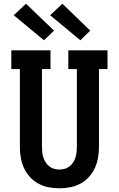

<svg xmlns="http://www.w3.org/2000/svg" viewBox="-20 -1006 640 1034"><path d="M300 8Q271 8 242 2.5Q213 -3 187 -17Q161 -31 141 -53Q121 -75 109 -101.5Q97 -128 92 -157Q87 -186 87 -215V-634H41V-735H252V-634H206V-215Q206 -201 207.5 -186.5Q209 -172 213.5 -158Q218 -144 226 -131.5Q234 -119 245.5 -110Q257 -101 271 -97Q285 -93 300 -93Q315 -93 329 -97Q343 -101 354.5 -110Q366 -119 374 -131.5Q382 -144 386.5 -158Q391 -172 392.5 -186.5Q394 -201 394 -215V-634H348V-735H559V-634H513V-215Q513 -186 508 -157Q503 -128 491 -101.5Q479 -75 459 -53Q439 -31 413 -17Q387 -3 358 2.5Q329 8 300 8ZM413 -789 250 -924 316 -986 466 -841ZM217 -789 54 -924 120 -986 271 -841Z"/></svg>

Font: Iosevka Plex Etoile
Style: Bold
Weight: 700
Designer: Belleve Invis
Foundry: Belleve Invis
Version: Version 25.1.1; ttfautohint (v1.8.4)